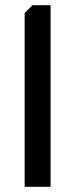

<svg xmlns="http://www.w3.org/2000/svg" viewBox="-20 -720 290 740"><path d="M75 0V-670L105 -700H175V0Z"/></svg>

Font: Scada
Style: Regular
Weight: 400
Designer: Jovanny Lemonad
Foundry: Jovanny Lemonad
Version: Version 4.100;PS 004.100;hotconv 1.0.88;makeotf.lib2.5.64775